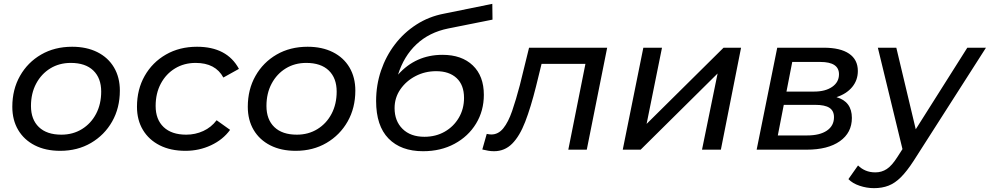

<svg xmlns="http://www.w3.org/2000/svg" viewBox="-20 -778 5145 998"><path d="M293 6Q217 6 161 -22.5Q105 -51 74.5 -102.5Q44 -154 44 -223Q44 -313 84 -383.5Q124 -454 194 -494.5Q264 -535 355 -535Q430 -535 486 -507Q542 -479 572.5 -427.5Q603 -376 603 -307Q603 -217 563 -146.5Q523 -76 453 -35Q383 6 293 6ZM299 -78Q359 -78 406 -107Q453 -136 479.5 -186.5Q506 -237 506 -302Q506 -372 465 -411.5Q424 -451 348 -451Q288 -451 241.5 -422.5Q195 -394 168 -343.5Q141 -293 141 -227Q141 -157 182 -117.5Q223 -78 299 -78Z M944 6Q867 6 810.5 -22.5Q754 -51 723 -102.5Q692 -154 692 -223Q692 -313 732 -383.5Q772 -454 842.5 -494.5Q913 -535 1004 -535Q1160 -535 1222 -420L1141 -375Q1100 -451 997 -451Q937 -451 890 -422.5Q843 -394 816 -343.5Q789 -293 789 -227Q789 -157 830.5 -117.5Q872 -78 948 -78Q995 -78 1036.5 -97Q1078 -116 1106 -153L1176 -103Q1139 -52 1077 -23Q1015 6 944 6Z M1517 6Q1441 6 1385 -22.5Q1329 -51 1298.5 -102.5Q1268 -154 1268 -223Q1268 -313 1308 -383.5Q1348 -454 1418 -494.5Q1488 -535 1579 -535Q1654 -535 1710 -507Q1766 -479 1796.5 -427.5Q1827 -376 1827 -307Q1827 -217 1787 -146.5Q1747 -76 1677 -35Q1607 6 1517 6ZM1523 -78Q1583 -78 1630 -107Q1677 -136 1703.5 -186.5Q1730 -237 1730 -302Q1730 -372 1689 -411.5Q1648 -451 1572 -451Q1512 -451 1465.5 -422.5Q1419 -394 1392 -343.5Q1365 -293 1365 -227Q1365 -157 1406 -117.5Q1447 -78 1523 -78Z M2179 8Q2064 8 1999.5 -58Q1935 -124 1935 -253Q1935 -336 1960.5 -411Q1986 -486 2032.5 -547Q2079 -608 2144 -650Q2209 -692 2288 -707L2539 -758L2540 -676L2310 -630Q2211 -610 2145 -548Q2079 -486 2049 -390Q2141 -493 2280 -493Q2380 -493 2437.5 -438Q2495 -383 2495 -285Q2495 -202 2454.5 -135.5Q2414 -69 2342.5 -30.5Q2271 8 2179 8ZM2186 -67Q2245 -67 2291.5 -93.5Q2338 -120 2365 -166Q2392 -212 2392 -269Q2392 -336 2353.5 -372Q2315 -408 2247 -408Q2189 -408 2140 -382.5Q2091 -357 2061 -313.5Q2031 -270 2031 -216Q2031 -149 2072.5 -108Q2114 -67 2186 -67Z M2487 -1 2510 -82Q2524 -79 2534 -79Q2570 -79 2596 -111Q2622 -143 2642 -201Q2662 -259 2682 -335L2730 -530H3136L3030 0H2934L3023 -446H2795L2766 -328Q2739 -220 2710 -145Q2681 -70 2642 -31Q2603 8 2548 8Q2532 8 2518 5.5Q2504 3 2487 -1Z M3217 0 3324 -530H3421L3341 -134L3741 -530H3832L3727 0H3629L3710 -396L3310 0Z M3913 0 4020 -530H4262Q4348 -530 4393.5 -499Q4439 -468 4439 -409Q4439 -361 4409.5 -325.5Q4380 -290 4328 -273Q4408 -250 4408 -165Q4408 -88 4345.5 -44Q4283 0 4173 0ZM4023 -74H4176Q4241 -74 4278 -99Q4315 -124 4315 -169Q4315 -202 4291.5 -217.5Q4268 -233 4217 -233H4054ZM4068 -302H4212Q4270 -302 4305.5 -326.5Q4341 -351 4341 -392Q4341 -456 4244 -456H4098Z M4523 200Q4485 200 4448 187.5Q4411 175 4390 153L4440 82Q4457 99 4479.5 108.5Q4502 118 4530 118Q4563 118 4589.5 100.5Q4616 83 4644 39L4671 -3L4543 -530H4639L4740 -106L5008 -530H5105L4729 58Q4694 112 4663 143Q4632 174 4598.5 187Q4565 200 4523 200Z"/></svg>

Font: Montserrat Medium
Style: Italic
Weight: 500
Italic angle: -11.3°
Designer: Julieta Ulanovsky
Foundry: Julieta Ulanovsky
Version: Version 9.000; ttfautohint (v1.8.4.7-5d5b)